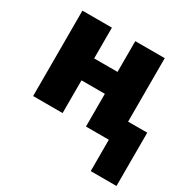

<svg xmlns="http://www.w3.org/2000/svg" viewBox="-167 -713 1069 1077"><g transform="rotate(30 367.5 -175.0)"><path d="M556.2 203.1V0H408.2V-211.9H256.8V0H65.9V-553.2H256.8V-354H408.2V-553.2H599.1V-142.1H723.1V203.1Z"/></g></svg>

Font: Open Sans ExtraBold
Style: Regular
Weight: 800
Designer: Monotype Design Team
Foundry: Monotype Imaging Inc.
Version: Version 3.003; ttfautohint (v1.8.4)